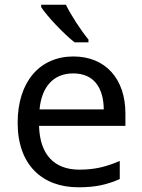

<svg xmlns="http://www.w3.org/2000/svg" viewBox="-20 -786 604 816"><path d="M260 -766H155V-756C178 -719 251 -642 297 -606H356V-618C325 -655 282 -721 260 -766ZM292 -546C150 -546 55 -440 55 -264C55 -85 160 10 313 10C386 10 434 -1 489 -25V-102C433 -78 385 -65 317 -65C210 -65 149 -130 146 -251H513V-304C513 -450 429 -546 292 -546ZM291 -474C380 -474 420 -412 421 -321H148C157 -417 207 -474 291 -474Z"/></svg>

Font: Noto Sans Bhaiksuki
Style: Regular
Weight: 400
Designer: Monotype Design Team
Foundry: Monotype Imaging Inc.
Version: Version 2.002